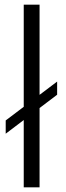

<svg xmlns="http://www.w3.org/2000/svg" viewBox="-20 -805 284 825"><path d="M4.5 -230.5 225.5 -398V-454.5L4.5 -287.5ZM82 0H150V-785H82Z"/></svg>

Font: Anybody Expanded Light
Style: Regular
Weight: 300
Width: 7
Version: Version 1.113;gftools[0.9.25]